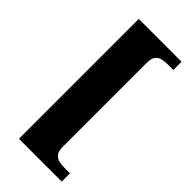

<svg xmlns="http://www.w3.org/2000/svg" viewBox="-276 -819 1006 1006"><g transform="rotate(45 227.0 -316.0)"><path d="M100 128V-760H417V-699H374Q352 -699 333 -694Q314 -689 303 -674Q292 -659 292 -627V-5Q292 26 303 41.5Q314 57 333 62Q352 67 374 67H417V128Z"/></g></svg>

Font: Noto Serif Kannada Black
Style: Regular
Weight: 900
Version: Version 2.003